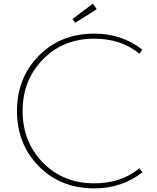

<svg xmlns="http://www.w3.org/2000/svg" viewBox="-20 -1026 866 1062"><path d="M502 -840Q654 -840 768 -751L751 -729Q650 -812 502 -812Q329 -812 217 -697Q105 -582 105 -412Q105 -242 217 -127Q329 -12 502 -12Q650 -12 751 -95L768 -73Q654 16 502 16Q315 16 194.5 -106.5Q74 -229 74 -412Q74 -595 194.5 -717.5Q315 -840 502 -840ZM494 -1006 515 -975 396 -900 381 -921Z"/></svg>

Font: Spartan MB
Style: Regular
Weight: 250
Designer: Matt Bailey
Foundry: Matt Bailey
Version: Version 1.000